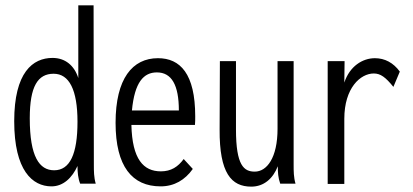

<svg xmlns="http://www.w3.org/2000/svg" viewBox="-20 -685 1540 716"><path d="M172 10C216 10 249 -22 269 -66C269 -42 271 -20 279 0H337C330 -24 330 -47 330 -71L329 -665H272V-394C257 -441 223 -469 176 -469C102 -469 33 -415 33 -233C33 -49 101 10 172 10ZM182 -50C127 -50 91 -100 91 -244C91 -363 121 -410 180 -410C238 -410 269 -350 269 -231C269 -111 241 -50 182 -50Z M579 10C630 10 670 -14 699 -55L665 -92C644 -63 618 -46 580 -46C515 -46 473 -91 470 -219H707C708 -230 708 -239 708 -251C708 -410 652 -468 569 -468C474 -468 411 -392 411 -227C411 -64 473 10 579 10ZM472 -273C482 -379 516 -415 565 -415C620 -415 647 -368 647 -273Z M917 11C964 11 998 -19 1016 -65C1016 -42 1017 -23 1025 0H1082C1075 -24 1075 -47 1075 -71V-457H1015V-205C1015 -96 975 -45 930 -45C890 -45 860 -67 860 -202V-457H800L799 -202C798 -39 843 11 917 11Z M1202 1H1264V-242C1264 -357 1324 -411 1374 -411C1399 -411 1418 -397 1447 -361L1471 -418C1447 -451 1415 -468 1378 -468C1332 -468 1284 -438 1264 -377L1265 -457H1202Z"/></svg>

Font: Inconsolata Condensed
Style: Regular
Weight: 400
Width: 3
Monospace: yes
Designer: Raph Levien, Cyreal, Brenton Simpson
Foundry: Raph Levien, Cyreal, Google
Version: Version 3.100